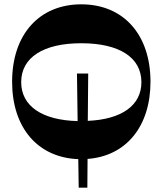

<svg xmlns="http://www.w3.org/2000/svg" viewBox="-20 -728 752 888"><path d="M344 140H384L385 7C563 -6 676 -143 676 -350C676 -568 551 -708 356 -708C161 -708 36 -568 36 -350C36 -137 155 1 342 8ZM78 -348C78 -462 180 -528 356 -528C532 -528 634 -462 634 -348C634 -241 544 -176 386 -169L388 -388H336L339 -168C174 -172 78 -238 78 -348Z"/></svg>

Font: Ribes
Style: Bold
Weight: 900
Designer: Luigi Gorlero
Foundry: Collletttivo
Version: Version 2.100;Glyphs 3.1.2 (3151)